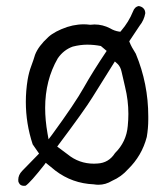

<svg xmlns="http://www.w3.org/2000/svg" viewBox="-20 -617 540 631"><path d="M128.4 -262.2Q128.4 -353.5 169.9 -425.3Q189 -453.1 219.2 -463.9Q244.1 -470.2 266.6 -470.2Q289.1 -470.2 311.5 -465.8L330.6 -449.7Q284.7 -381.3 255.6 -329.6Q226.6 -277.8 151.4 -174.8L139.6 -159.2L136.2 -178.2Q128.4 -222.2 128.4 -262.2ZM290.5 -536.6Q283.7 -536.6 276.4 -535.6Q264.6 -537.1 255.4 -537.1Q246.1 -537.1 237.3 -536.1Q219.2 -534.2 200.7 -528.3Q159.7 -514.2 139.2 -495.6Q106 -465.3 95.2 -437Q93.8 -433.6 92.8 -429.4Q91.8 -425.3 89.8 -419.9Q86.4 -409.2 82.5 -399.4Q75.2 -380.4 70.8 -355Q64.9 -318.4 64.9 -282.2Q64.9 -210.9 87.4 -142.6L108.4 -112.3L52.7 -55.2Q40 -42 40 -25.9Q40 -22.9 40.5 -19.5Q42.5 -14.6 45.4 -11.2Q50.3 -6.3 59.1 -6.3Q61.5 -6.3 64.5 -6.8Q80.6 -18.1 125.5 -75.2L130.4 -82Q149.9 -65.9 162.1 -56.2Q217.3 -14.2 288.1 -11.2Q296.4 -9.8 303.7 -9.8Q327.1 -9.8 348.6 -22.9Q378.9 -36.1 400.4 -60.5Q446.3 -105 462.4 -167Q467.3 -195.8 467.3 -224.6Q467.3 -229.5 467.3 -234.4Q467.3 -341.8 426.3 -440.4Q411.6 -463.4 406.2 -477.5L404.8 -481.4L439 -532.7Q453.6 -550.8 457.5 -573.7Q457 -584.5 451.2 -589.8Q446.3 -595.2 436 -597.2Q429.7 -596.2 424.8 -591.8Q419.4 -586.4 417 -579.1Q402.8 -544.4 378.4 -516.1L375.5 -512.7L371.1 -513.2Q355.5 -515.6 341.8 -523.9Q317.4 -536.6 290.5 -536.6ZM401.9 -242.7Q401.9 -223.1 399.9 -203.1Q395.5 -150.9 357.9 -113.8Q337.4 -81.5 300.3 -79.6Q294.4 -79.1 288.6 -79.1Q239.7 -79.1 202.1 -109.9L168 -135.3Q257.8 -254.9 283.7 -297.1Q309.6 -339.4 357.4 -415Q365.7 -407.7 366.7 -406.7Q376 -397.5 379.4 -381.8Q382.3 -368.2 385.3 -356.4Q388.2 -344.7 391.1 -331.1Q401.9 -287.1 401.9 -242.7ZM202.1 -109.9V-109.4ZM357.9 -113.8 358.4 -114.7Q358.4 -114.3 357.9 -113.8ZM399.9 -203.1V-203.6Q399.9 -203.6 399.9 -203.1ZM391.1 -331.1H390.6Q391.1 -331.1 391.1 -331.1Z"/></svg>

Font: NaikaiFont
Style: Light
Weight: 300
Version: Version 1.89